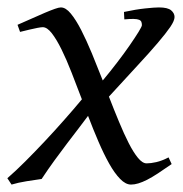

<svg xmlns="http://www.w3.org/2000/svg" viewBox="-34 -477 494 517"><path d="M428.2 -35.2Q407.2 -20.5 391.1 -10Q375 0.5 362.1 7.1Q349.1 13.7 338.6 16.8Q328.1 20 318.8 20Q304.2 20 289.3 4.6Q274.4 -10.7 260 -36.4Q245.6 -62 231.2 -95.5Q216.8 -128.9 203.1 -165Q191.9 -149.9 177.5 -131.1Q163.1 -112.3 146.7 -90.8Q130.4 -69.3 112.8 -45.2Q95.2 -21 78.1 4.9Q60.1 7.3 37.6 11Q15.1 14.6 -2.9 20L-14.2 2.9Q8.3 -16.6 34.2 -42.5Q60.1 -68.4 86.7 -96.7Q113.3 -125 138.9 -154.1Q164.6 -183.1 186.5 -209.5Q172.4 -246.6 158.7 -281.7Q145 -316.9 131.6 -344Q118.2 -371.1 105.5 -387.5Q92.8 -403.8 81.1 -403.8Q76.7 -403.8 66.7 -401.9Q56.6 -399.9 46.4 -397.5Q34.2 -394.5 20 -391.1L13.2 -410.2Q33.7 -418.9 52.5 -427.5Q71.3 -436 86.9 -442.6Q102.5 -449.2 113.5 -453.1Q124.5 -457 129.9 -457Q143.1 -457 156.7 -440.4Q170.4 -423.8 184.6 -396.2Q198.7 -368.7 213.4 -333.3Q228 -297.9 242.7 -260.3Q262.7 -284.2 281.7 -309.1Q300.8 -334 315.4 -355.2Q330.1 -376.5 339.1 -391.1Q348.1 -405.8 348.1 -409.2Q348.1 -414.1 346.7 -418Q345.2 -421.9 340.3 -423.8Q335.4 -425.8 325.9 -426Q316.4 -426.3 300.8 -424.8L299.8 -444.8Q332 -451.7 356.9 -454.3Q381.8 -457 394 -457Q417.5 -457 426.8 -449.2Q436 -441.4 436 -431.2Q436 -421.4 424.6 -404.5Q413.1 -387.7 390.9 -361.6Q368.7 -335.4 335.4 -299.6Q302.2 -263.7 259.3 -216.8Q272.9 -181.6 286.4 -149.2Q299.8 -116.7 312.5 -91.8Q325.2 -66.9 337.4 -52Q349.6 -37.1 360.8 -37.1Q372.1 -37.1 387 -40.5Q401.9 -43.9 419.9 -53.2Z"/></svg>

Font: Gentium Plus Viet
Style: Italic
Weight: 400
Italic angle: -8°
Designer: J. Victor Gaultney, Annie Olsen, Iska Routamaa, Becca Hirsbrunner
Foundry: SIL International
Version: Version 5.000